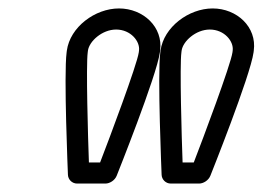

<svg xmlns="http://www.w3.org/2000/svg" viewBox="-20 -885 622 455"><path d="M255.2 -815C289.7 -815 312.4 -787 309.4 -765L308.9 -761C304.9 -731.8 238.9 -556 217.2 -500H190.7C188.5 -558.3 183.6 -729.3 187.9 -761L188.4 -765C191.4 -787.1 221.9 -815 255.2 -815ZM262 -865C205.3 -865 146 -820.9 138.4 -765L137.9 -761C130.8 -708.3 141 -471.9 141 -470.7C141.4 -460 150.3 -450 162.8 -450H229.8C239.8 -450 252.1 -457.3 256.6 -468.7C257.2 -470.3 351.4 -705.5 358.9 -761L359.4 -765C367 -821 319.4 -865 262 -865ZM477.2 -815C511.7 -815 534.4 -787 531.4 -765L530.9 -761C526.9 -731.8 460.9 -556 439.2 -500H412.7C410.5 -558.3 405.6 -729.3 409.9 -761L410.4 -765C413.4 -787.1 443.9 -815 477.2 -815ZM484 -865C427.3 -865 368 -820.9 360.4 -765L359.9 -761C352.8 -708.3 363 -471.9 363 -470.7C363.4 -460 372.3 -450 384.8 -450H451.8C461.8 -450 474.1 -457.3 478.6 -468.7C479.2 -470.3 573.4 -705.5 580.9 -761L581.4 -765C589 -821 541.4 -865 484 -865Z"/></svg>

Font: Hussar Techniczny
Style: Bold 
Weight: 700
Foundry: Cannot Into Space Fonts
Version: Version 0.77